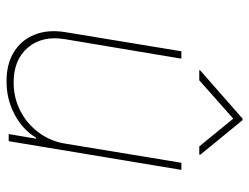

<svg xmlns="http://www.w3.org/2000/svg" viewBox="-110 -670 786 607"><g transform="rotate(90 283.5 -366.0)"><path d="M433.6 -178.7 494.1 -545.9H516.6L425.8 0H403.3L418 -86.9H415Q389.6 -43.9 340.8 -18.3Q292 7.3 235.4 6.8Q181.2 6.8 143.3 -16.8Q105.5 -40.5 88.9 -82.5Q72.3 -124.5 81.1 -178.7L141.6 -545.9H165L103.5 -178.7Q91.3 -106.4 129.6 -61Q168 -15.6 240.2 -15.6Q288.6 -15.6 329.6 -36.6Q370.6 -57.6 398.2 -94.5Q425.8 -131.3 433.6 -178.7ZM442.4 -602.5 354.5 -710 233.4 -602.5H201.2L202.1 -605.5L354.5 -739.3H359.4L468.8 -605.5L467.8 -602.5Z"/></g></svg>

Font: Inter Tight Thin
Style: Italic
Weight: 250
Italic angle: -9.39999°
Designer: Rasmus Andersson
Foundry: rsms
Version: Version 3.004